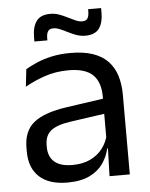

<svg xmlns="http://www.w3.org/2000/svg" viewBox="-50 -708 594 760"><g transform="rotate(-5 247.0 -328.0)"><path d="M355.4 0 359 -118.6 355.9 -131.1V-286.5L356.3 -314.9Q356.3 -374.3 326.2 -403Q296 -431.7 230.4 -431.7Q178.2 -431.7 134.4 -416.5Q90.6 -401.3 56.4 -381.5L64 -450.4Q83.1 -462 109.4 -473.3Q135.7 -484.7 169.3 -492Q202.9 -499.3 243.3 -499.3Q295.8 -499.3 332.6 -486.6Q369.4 -473.9 392.2 -449.9Q415 -425.8 425.5 -392Q436 -358.1 436 -316.2V0ZM187.4 10.7Q114.9 10.7 76.3 -24.6Q37.6 -60 37.6 -125.7V-140Q37.6 -207.4 79.3 -240.7Q121 -274.1 212.2 -286.9L366.5 -309.2L370.9 -249.8L222 -228.6Q166.2 -220.7 142.2 -201.4Q118.1 -182 118.1 -144.5V-136.6Q118.1 -97.9 141.9 -77.4Q165.7 -56.8 213.1 -56.8Q254.9 -56.8 284.9 -71.4Q314.9 -86 333.4 -110.5Q352 -135.1 358.5 -165.2L371.2 -109.8H355.7Q348.6 -77.8 329.3 -50.3Q310.1 -22.8 275.5 -6.1Q240.9 10.7 187.4 10.7ZM308.6 -562.2Q290.5 -562.2 273.6 -568.2Q256.7 -574.2 241 -582.3Q225.3 -590.4 211.1 -596.4Q196.9 -602.4 184.3 -602.4Q169.8 -602.4 163.5 -593.2Q157.2 -584.1 157.2 -565.4V-556.9H105.6V-573.3Q105.6 -614.4 122.1 -637.4Q138.6 -660.5 177.6 -660.5Q196 -660.5 212.9 -654.3Q229.8 -648.1 245.3 -640.2Q260.8 -632.3 274.8 -626.1Q288.9 -619.9 301.6 -619.9Q316.4 -619.9 322.5 -629.2Q328.5 -638.5 328.5 -657.3V-665.7H380.2V-648.8Q380.2 -607.4 363.7 -584.8Q347.2 -562.2 308.6 -562.2Z"/></g></svg>

Font: Anek Latin Medium
Style: Regular
Weight: 500
Designer: Yesha Goshar
Foundry: Ek Type
Version: Version 1.003